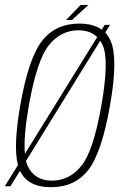

<svg xmlns="http://www.w3.org/2000/svg" viewBox="-48 -778 498 802"><path d="M-28 0 27 -88.5Q6.5 -165 36.5 -337.5Q71 -534.5 127.5 -607Q184 -679.5 283.5 -679.5Q342 -679.5 377 -654L389.5 -674H411.5L391.5 -641.5Q405.5 -627 414.5 -606.5Q446 -533.5 411.5 -337.5Q377 -140 320.8 -68Q264.5 4 165 4Q68 4 35.5 -64.5L-4.5 0ZM169 -23.5Q241.5 -23.5 291.8 -85Q342 -146.5 375.5 -337.5Q409 -528.5 380.5 -590Q376 -599.5 370.5 -607.5L60.5 -105.5Q63.5 -94 67.5 -85Q96.5 -23.5 169 -23.5ZM56 -135.5 358 -623Q329 -651.5 279.5 -651.5Q207 -651.5 156.8 -590Q106.5 -528.5 72.5 -337.5Q49.5 -205.5 56 -135.5ZM228 -694.5 289 -757.5H321.5L252.5 -694.5Z"/></svg>

Font: Anybody ExtraLight
Style: Italic
Weight: 200
Italic angle: -10°
Designer: Tyler Finck
Foundry: Etcetera Type Company
Version: Version 1.010; ttfautohint (v1.8.3) -l 8 -r 50 -G 200 -x 14 